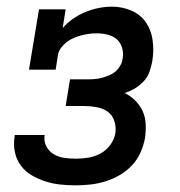

<svg xmlns="http://www.w3.org/2000/svg" viewBox="-20 -548 540 576"><path d="M207 8Q183 8 160 5.5Q137 3 115.5 -4Q94 -11 74.5 -22.5Q55 -34 42 -52Q29 -70 24.5 -92.5Q20 -115 24 -139V-143H114V-142Q111 -124 119 -109Q127 -94 141 -85.5Q155 -77 172.5 -74.5Q190 -72 208 -72Q226 -72 245 -75Q264 -78 281.5 -87.5Q299 -97 311 -113.5Q323 -130 326 -148Q329 -167 323 -185Q317 -203 303 -213Q289 -223 270 -226.5Q251 -230 232 -230H177L190 -310H245Q256 -310 266.5 -311Q277 -312 287.5 -315Q298 -318 308.5 -322.5Q319 -327 327.5 -334.5Q336 -342 341.5 -352.5Q347 -363 348 -373Q351 -390 346 -405.5Q341 -421 330 -430.5Q319 -440 303 -444Q287 -448 270 -448Q259 -448 247.5 -446.5Q236 -445 224.5 -442Q213 -439 202 -434.5Q191 -430 181 -422.5Q171 -415 163.5 -405Q156 -395 154 -384L147 -339H67L97 -520H177L168 -464Q182 -480 199.5 -492Q217 -504 236.5 -512Q256 -520 276 -524Q296 -528 316 -528Q347 -528 374.5 -516Q402 -504 418 -480.5Q434 -457 438 -426.5Q442 -396 437 -365Q434 -349 428.5 -333Q423 -317 411.5 -304.5Q400 -292 385 -283Q370 -274 354 -269Q372 -260 386 -246Q400 -232 408 -214.5Q416 -197 417 -176Q418 -155 415 -134Q411 -112 401.5 -90.5Q392 -69 376 -52Q360 -35 339.5 -23Q319 -11 296.5 -4Q274 3 251.5 5.5Q229 8 207 8Z"/></svg>

Font: Iosevka Curly Slab Medium
Style: Italic
Weight: 500
Italic angle: -9°
Monospace: yes
Designer: Belleve Invis
Foundry: Belleve Invis
Version: Version 22.1.2; ttfautohint (v1.8.4)